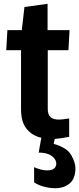

<svg xmlns="http://www.w3.org/2000/svg" viewBox="-20 -722 418 1013"><path d="M378 165Q378 220 348 245.5Q318 271 272 271Q241 271 210.5 262.5Q180 254 160 240V160Q198 177 230 177Q254 177 265.5 167Q277 157 277 141Q277 119 253 101Q229 83 184 83L198 5Q150 -6 120.5 -42Q91 -78 91 -146V-457H13L19 -563H95L109 -685L231 -702V-563H347L341 -457H232V-147Q232 -117 247 -104Q262 -91 291 -91Q307 -91 345 -97V0Q299 9 269 11L263 37Q334 57 356 96.5Q378 136 378 165Z"/></svg>

Font: Francois One
Style: Regular
Weight: 400
Designer: Vernon Adams
Foundry: Vernon Adams
Version: Version 2.000